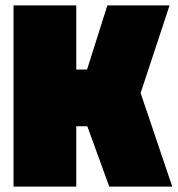

<svg xmlns="http://www.w3.org/2000/svg" viewBox="-20 -690 657 710"><path d="M30 -670H262V-433H302L377 -670H607L500 -346L617 0H384L303 -223H262V0H30Z"/></svg>

Font: Cairo Black
Style: Regular
Weight: 900
Designer: Mohamed Gaber, Accademia di Belle Arti di Urbino and others
Foundry: Kief Type Foundry, Accademia di Belle Arti di Urbino and others
Version: Version 3.011